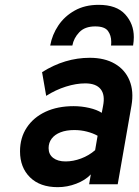

<svg xmlns="http://www.w3.org/2000/svg" viewBox="-20 -762 573 794"><path d="M218.8 12Q145.4 12 104.1 -28.7Q62.8 -69.4 62.8 -136Q62.8 -192.2 90.6 -234.3Q118.4 -276.5 168.2 -299.8Q218 -323 284.6 -323Q317 -323 348.9 -315.7Q380.7 -308.4 400.8 -295.4L406.2 -324Q415.3 -369.6 396.2 -393.4Q377.1 -417.2 332.4 -417.2Q295 -417.2 252.7 -403.9Q210.4 -390.6 171 -365.6L154 -463.6Q201.2 -493.4 250.5 -508.2Q299.8 -523 351 -523Q412.7 -523 454.9 -498.4Q497.2 -473.8 515.5 -429.4Q533.9 -384.9 523.8 -326L466.8 0H348.6L355.6 -40.8Q332.9 -16.8 295.5 -2.4Q258.2 12 218.8 12ZM251.2 -94.4Q282.5 -94.4 315.1 -106.5Q347.6 -118.6 373.4 -141L383.6 -200.6Q365 -211.1 339.9 -217.6Q314.8 -224.2 287.2 -224.2Q254.2 -224.2 230.4 -214.9Q206.6 -205.7 193.8 -188.8Q181 -172 181 -149.4Q181 -123.6 199.9 -109Q218.9 -94.4 251.2 -94.4ZM187.6 -573.6Q195.6 -618.4 221.4 -656.8Q247.2 -695.1 289.2 -718.5Q331.1 -742 388 -742Q461.8 -742 497.6 -702.7Q533.4 -663.4 533.4 -608.4Q533.4 -600.3 532.6 -591.5Q531.9 -582.6 530.4 -573.6H439.2Q439.6 -577.2 439.8 -581.3Q440 -585.4 440 -589Q440 -615.7 426.3 -634.2Q412.6 -652.8 373.8 -652.8Q330.9 -652.8 307.9 -628.7Q284.9 -604.6 279.2 -573.6Z"/></svg>

Font: Overpass
Style: Italic
Weight: 400
Italic angle: -10°
Designer: Delve Withrington, Dave Bailey, Thomas Jockin
Foundry: Delve Fonts LLC
Version: Version 4.000